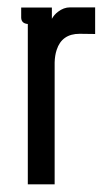

<svg xmlns="http://www.w3.org/2000/svg" viewBox="-20 -493 274 513"><path d="M234.2 -402.2H231.7L192.7 -402.7Q145.3 -402.7 131.4 -359.7Q126.5 -344.9 126 -326.1V-3V-0.5H123.5H56.8H54.3V-3V-428.9Q37.1 -430.3 36.6 -445.7V-470.4V-472.8H39H116.1H118.6V-470.4V-442.7Q124.5 -453.6 134.9 -461.5Q150.2 -473.3 167 -473.3H231.7H234.2V-470.8V-404.6Z"/></svg>

Font: RIT Uroob
Style: 

Weight: 700
Designer: Hussain K H
Foundry: RIT
Version: 2.1.1